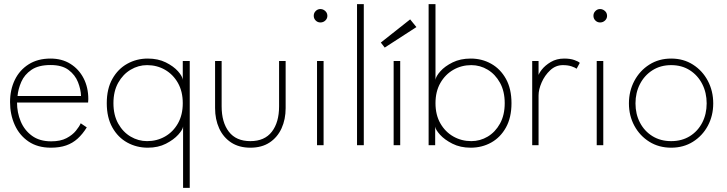

<svg xmlns="http://www.w3.org/2000/svg" viewBox="-20 -708 3546 936"><path d="M63 -208Q63 -159.5 81 -116.2Q99 -73 136 -46Q173 -19 229.5 -19Q275 -19 304.2 -34.5Q333.5 -50 350.2 -70.8Q367 -91.5 373.5 -107L403 -87Q383 -54.5 358.5 -32.2Q334 -10 302.2 1Q270.5 12 228 12Q163.5 12 119 -18.2Q74.5 -48.5 51.8 -99.2Q29 -150 29 -210.5Q29 -270.5 52.2 -318.5Q75.5 -366.5 119.8 -394.5Q164 -422.5 226.5 -422.5Q282 -422.5 323.2 -396.8Q364.5 -371 387.5 -326.5Q410.5 -282 410.5 -225Q410.5 -220.5 410 -216.2Q409.5 -212 409.5 -208ZM375 -240Q374 -272.5 360.2 -307.5Q346.5 -342.5 314.5 -366.8Q282.5 -391 226.5 -391Q167.5 -391 133.2 -367.5Q99 -344 83.8 -309Q68.5 -274 65.5 -240Z M872.5 208V-91Q871 -76 849 -51.5Q827 -27 789 -7.5Q751 12 700.5 12Q646 12 600.5 -13Q555 -38 527.8 -86.5Q500.5 -135 500.5 -205Q500.5 -275 527.8 -323.5Q555 -372 600.5 -397.2Q646 -422.5 700.5 -422.5Q750.5 -422.5 788.2 -403.8Q826 -385 847.8 -360.5Q869.5 -336 871 -319V-410.5H905V208ZM697 -20Q745 -20 784.5 -42.5Q824 -65 847.5 -106.5Q871 -148 871 -205Q871 -262 847.5 -303.5Q824 -345 784.5 -367.8Q745 -390.5 697 -390.5Q654.5 -390.5 617 -368.2Q579.5 -346 556.2 -304.5Q533 -263 533 -205Q533 -147 556.2 -105.5Q579.5 -64 617 -42Q654.5 -20 697 -20Z M1060.5 -189.5Q1060.5 -111.5 1095.8 -65.8Q1131 -20 1200.5 -20Q1270 -20 1305.2 -65.8Q1340.5 -111.5 1340.5 -189.5V-410.5H1372.5V-181Q1372.5 -126 1352.5 -82.2Q1332.5 -38.5 1294.2 -13.2Q1256 12 1200.5 12Q1145.5 12 1107 -13.2Q1068.5 -38.5 1048.5 -82.2Q1028.5 -126 1028.5 -181V-410.5H1060.5Z M1525.5 0V-410.5H1557.5V0ZM1542 -598.5Q1528.5 -598.5 1519 -608Q1509.5 -617.5 1509.5 -631Q1509.5 -645 1519.2 -654.5Q1529 -664 1542 -664Q1551 -664 1558.8 -659.5Q1566.5 -655 1571.2 -647.8Q1576 -640.5 1576 -631Q1576 -617.5 1566 -608Q1556 -598.5 1542 -598.5Z M1753.5 0H1720.5V-688H1753.5Z M1899 0V-410.5H1931V0ZM1855.5 -476 1836.5 -500.5 1979.5 -613.5 2010 -576Z M2069.5 0V-688H2103V-319Q2105 -336 2126.8 -360.5Q2148.5 -385 2186.5 -403.8Q2224.5 -422.5 2274.5 -422.5Q2329.5 -422.5 2374.5 -397.2Q2419.5 -372 2446.5 -323.5Q2473.5 -275 2473.5 -205Q2473.5 -135 2446.5 -86.5Q2419.5 -38 2374.5 -13Q2329.5 12 2274.5 12Q2224 12 2185.5 -7.5Q2147 -27 2125 -51.5Q2103 -76 2101.5 -91V0ZM2440.5 -205Q2440.5 -263 2417.5 -304.5Q2394.5 -346 2357.5 -368.2Q2320.5 -390.5 2277.5 -390.5Q2230 -390.5 2190.2 -367.8Q2150.5 -345 2126.8 -303.5Q2103 -262 2103 -205Q2103 -148 2126.8 -106.5Q2150.5 -65 2190.2 -42.5Q2230 -20 2277.5 -20Q2320.5 -20 2357.5 -42Q2394.5 -64 2417.5 -105.5Q2440.5 -147 2440.5 -205Z M2605.5 0H2574.5V-410.5H2605.5V-333.5H2603Q2604.5 -347 2620.8 -368Q2637 -389 2665.2 -405.8Q2693.5 -422.5 2730.5 -422.5Q2759.5 -422.5 2779.5 -415.5Q2799.5 -408.5 2806.5 -401.5L2791 -373Q2784 -378.5 2766.5 -384.5Q2749 -390.5 2724 -390.5Q2689 -390.5 2662.2 -365.5Q2635.5 -340.5 2620.5 -306Q2605.5 -271.5 2605.5 -243Z M2889 0V-410.5H2921V0ZM2905.5 -598.5Q2892 -598.5 2882.5 -608Q2873 -617.5 2873 -631Q2873 -645 2882.8 -654.5Q2892.5 -664 2905.5 -664Q2914.5 -664 2922.2 -659.5Q2930 -655 2934.8 -647.8Q2939.5 -640.5 2939.5 -631Q2939.5 -617.5 2929.5 -608Q2919.5 -598.5 2905.5 -598.5Z M3252 12Q3192 12 3145.5 -17Q3099 -46 3072.5 -95Q3046 -144 3046 -204Q3046 -264 3072.5 -313.8Q3099 -363.5 3145.5 -393Q3192 -422.5 3252 -422.5Q3312 -422.5 3358.2 -393Q3404.5 -363.5 3430.8 -313.8Q3457 -264 3457 -204Q3457 -144 3430.8 -95Q3404.5 -46 3358.2 -17Q3312 12 3252 12ZM3252 -20Q3304 -20 3343 -44.2Q3382 -68.5 3403.5 -110.2Q3425 -152 3425 -204Q3425 -256 3403.5 -298.2Q3382 -340.5 3343 -365.5Q3304 -390.5 3252 -390.5Q3200 -390.5 3160.8 -365.5Q3121.5 -340.5 3099.8 -298.2Q3078 -256 3078 -204Q3078 -152 3099.8 -110.2Q3121.5 -68.5 3160.8 -44.2Q3200 -20 3252 -20Z"/></svg>

Font: League Spartan Thin
Style: Regular
Weight: 100
Foundry: The League of Moveable Type
Version: Version 2.002